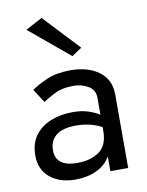

<svg xmlns="http://www.w3.org/2000/svg" viewBox="-83 -780 651 849"><g transform="rotate(-10 242.5 -355.0)"><path d="M88 -680 163 -720 313 -560 268 -530ZM111 -352 72 -413Q98 -432 142 -451Q186 -470 248 -470Q327 -470 376 -433.5Q425 -397 425 -330V0H345V-66Q324 -29 282 -9.5Q240 10 188 10Q117 10 73.5 -26Q30 -62 30 -125Q30 -179 56 -214.5Q82 -250 126.5 -268Q171 -286 226 -286Q266 -286 296 -276Q326 -266 345 -253V-330Q345 -365 315.5 -382.5Q286 -400 248 -400Q199 -400 163.5 -382Q128 -364 111 -352ZM111 -135Q111 -61 208 -61Q268 -61 306.5 -88.5Q345 -116 345 -180V-198Q294 -225 230 -225Q169 -225 140 -201Q111 -177 111 -135Z"/></g></svg>

Font: Jost
Style: Regular
Weight: 400
Version: Version 3.500